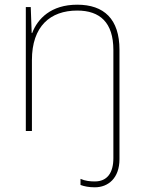

<svg xmlns="http://www.w3.org/2000/svg" viewBox="-20 -558 613 818"><path d="M384 240C441 240 489 201 489 120V-346C489 -477 423 -538 309 -538C197 -538 140 -478 117 -417H115L111 -528H90V0H116V-302C116 -446 194 -513 309 -513C406 -513 463 -462 463 -345V116C463 178 437 215 384 215C364 215 343 213 323 204V230C339 236 359 240 384 240Z"/></svg>

Font: Noto Sans Devanagari UI Thin
Style: Regular
Weight: 100
Designer: Jelle Bosma - Monotype Design Team
Foundry: Monotype Imaging Inc.
Version: Version 2.004